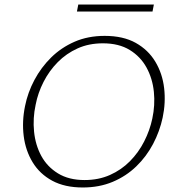

<svg xmlns="http://www.w3.org/2000/svg" viewBox="-20 -824 779 851"><path d="M347 7Q267 7 211.5 -23Q156 -53 124.5 -105Q93 -157 85 -221.5Q77 -286 91 -354Q103 -414 132.5 -469.5Q162 -525 206.5 -569Q251 -613 310.5 -639Q370 -665 444 -665Q526 -665 581.5 -634Q637 -603 668.5 -550.5Q700 -498 707.5 -433.5Q715 -369 701 -303Q688 -242 658.5 -186Q629 -130 584 -86.5Q539 -43 479.5 -18Q420 7 347 7ZM355 -26Q417 -26 467.5 -48.5Q518 -71 556 -109.5Q594 -148 619 -197Q644 -246 655 -298Q668 -358 662 -417Q656 -476 629.5 -524.5Q603 -573 555 -602.5Q507 -632 436 -632Q374 -632 324 -609.5Q274 -587 236 -548.5Q198 -510 173 -461Q148 -412 138 -360Q125 -300 131 -240.5Q137 -181 163 -133Q189 -85 237 -55.5Q285 -26 355 -26ZM321 -773 327 -804H662L656 -773Z"/></svg>

Font: Ysabeau ExtraLight
Style: Italic
Weight: 250
Italic angle: -12°
Version: Version 2.000;gftools[0.9.27.dev2+g8671c4b]